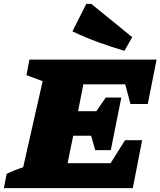

<svg xmlns="http://www.w3.org/2000/svg" viewBox="-63 -966 824 986"><path d="M-43 0 -29 -73Q-9 -83 12.5 -91.5Q34 -100 56 -107L156 -549L73 -580L88 -660H741L696 -432H607L580 -533H365L338 -395H432L480 -465H560L506 -195H426L405 -269H313L284 -128H505L579 -246H667L619 0ZM576 -705Q508 -725 441 -749.5Q374 -774 309 -805L380 -946H406L616 -775Z"/></svg>

Font: Piazzolla Black
Style: Italic
Weight: 900
Italic angle: -11.3°
Designer: Juan Pablo del Peral
Foundry: Huerta Tipografica
Version: Version 1.330